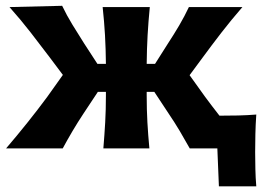

<svg xmlns="http://www.w3.org/2000/svg" viewBox="-20 -524 935 678"><path d="M1.5 0Q79.5 -91 146.5 -181.5L202 -259.5L157 -319.5Q123 -364.5 88.5 -409Q54 -453.5 13.5 -499L199.5 -503.5Q215.5 -470 235.8 -436.8Q256 -403.5 277.5 -370L324 -298.5H354Q353.5 -351 350.8 -399.5Q348 -448 342.5 -499H509Q504 -448.5 501.2 -399.5Q498.5 -350.5 498 -298.5H527.5L572.5 -369.5Q593.5 -401.5 612.8 -434.2Q632 -467 647 -499H836Q796.5 -453.5 762.2 -409.2Q728 -365 695 -320L649.5 -258.5L704 -182.5Q729.5 -148 755 -115.5Q788 -115.5 820.8 -116.2Q853.5 -117 885 -119.5Q882.5 -82.5 881.8 -50.2Q881 -18 881 13.5Q881 43.5 881.8 73.8Q882.5 104 885 134H753L747.5 0H650Q632.5 -31.5 614.5 -61.8Q596.5 -92 575.5 -123L525 -199.5H498V-187Q498 -136.5 500.5 -92.2Q503 -48 507.5 0H345Q349 -48 351.5 -92.2Q354 -136.5 354 -187V-199.5H325.5L274.5 -122.5Q254 -91.5 236 -61Q218 -30.5 201.5 0Z"/></svg>

Font: Commissioner Flair
Style: Bold
Weight: 700
Designer: Kostas Bartsokas
Foundry: Kostas Bartsokas
Version: Version 1.000; ttfautohint (v1.8.3)